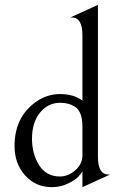

<svg xmlns="http://www.w3.org/2000/svg" viewBox="-20 -760 504 792"><path d="M320 -345V-615Q320 -688 276 -688H270L384 -740V-113Q384 -40 428 -40H434L320 12V-53Q314 -43 302.5 -30.5Q291 -18 260.5 -3Q230 12 194 12Q127 12 83.5 -36.5Q40 -85 40 -158Q40 -278 130 -341Q175 -372 228 -372Q284 -372 320 -345ZM112 -188Q112 -125 141.5 -78.5Q171 -32 227 -32Q261 -32 290.5 -57.5Q320 -83 320 -120V-238Q320 -300 289 -320Q264 -336 228 -336Q178 -336 145 -295.5Q112 -255 112 -188Z"/></svg>

Font: Bellefair
Style: Regular
Weight: 400
Designer: Nick Shinn, Liron Lavi Turkenic
Foundry: Shinntype
Version: Version 1.003;PS 001.003;hotconv 1.0.88;makeotf.lib2.5.64775